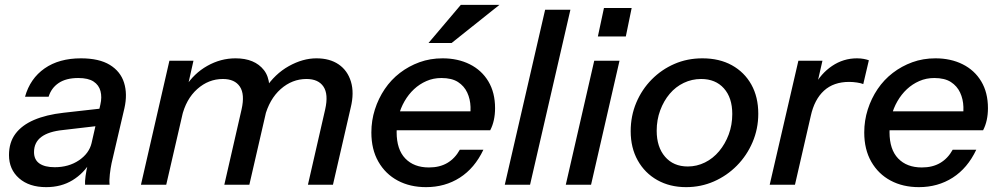

<svg xmlns="http://www.w3.org/2000/svg" viewBox="-20 -760 4111 790"><path d="M330 0Q329 -13 332 -35.5Q335 -58 342 -88L338 -89L393 -330Q400 -360 393.5 -385Q387 -410 365 -424.5Q343 -439 302 -439Q252 -439 221.5 -418.5Q191 -398 180 -362H83Q104 -437 163.5 -478.5Q223 -520 313 -520Q388 -520 432 -493Q476 -466 490.5 -419.5Q505 -373 492 -315L439 -88Q435 -69 432 -43.5Q429 -18 431 0ZM170 10Q100 10 58.5 -26.5Q17 -63 17 -122Q17 -174 43.5 -209.5Q70 -245 120 -266.5Q170 -288 241 -296L410 -315L393 -243L239 -225Q180 -219 150 -196.5Q120 -174 120 -134Q120 -103 142 -87.5Q164 -72 205 -72Q263 -72 305 -100.5Q347 -129 357 -172L353 -95Q325 -47 278.5 -18.5Q232 10 170 10Z M560 0 677 -510H776L749 -390H754L664 0ZM903 0 974 -310Q988 -372 967 -403.5Q946 -435 897 -435Q838 -435 791.5 -393.5Q745 -352 728 -279L743 -403Q778 -458 833 -489Q888 -520 949 -520Q1028 -520 1066 -471.5Q1104 -423 1079 -317L1006 0ZM1247 0 1318 -310Q1332 -372 1311 -403.5Q1290 -435 1241 -435Q1182 -435 1135 -393.5Q1088 -352 1069 -278L1071 -395Q1111 -456 1168.5 -488Q1226 -520 1282 -520Q1337 -520 1373.5 -495Q1410 -470 1424 -424Q1438 -378 1423 -317L1350 0Z M1733 10Q1667 10 1616.5 -17Q1566 -44 1537 -94.5Q1508 -145 1508 -215Q1508 -264 1522.5 -309.5Q1537 -355 1563 -393.5Q1589 -432 1625.5 -460Q1662 -488 1706 -504Q1750 -520 1801 -520Q1864 -520 1913 -495.5Q1962 -471 1989.5 -425Q2017 -379 2017 -315Q2017 -289 2012 -266Q2007 -243 1997 -224H1577L1594 -302H1941L1909 -256Q1917 -288 1916 -320Q1915 -352 1902.5 -379Q1890 -406 1864.5 -422.5Q1839 -439 1796 -439Q1763 -439 1734.5 -426.5Q1706 -414 1683.5 -393Q1661 -372 1644.5 -343.5Q1628 -315 1620 -282.5Q1612 -250 1612 -216Q1612 -145 1647.5 -108Q1683 -71 1745 -71Q1789 -71 1820.5 -89.5Q1852 -108 1872 -144H1969Q1933 -68 1872 -29Q1811 10 1733 10ZM1838 -583H1743L1876 -740H2035Z M2057 0 2223 -720H2327L2161 0Z M2308 0 2425 -510H2529L2412 0ZM2440 -610 2465 -727H2579L2555 -610Z M2803 10Q2736 10 2684.5 -19Q2633 -48 2604 -100Q2575 -152 2575 -220Q2575 -283 2598 -337.5Q2621 -392 2661.5 -433Q2702 -474 2755 -497Q2808 -520 2870 -520Q2940 -520 2991.5 -491.5Q3043 -463 3071.5 -412Q3100 -361 3100 -292Q3100 -230 3076.5 -175Q3053 -120 3012 -78.5Q2971 -37 2917.5 -13.5Q2864 10 2803 10ZM2810 -75Q2847 -75 2880.5 -91.5Q2914 -108 2939 -138Q2964 -168 2978.5 -207Q2993 -246 2993 -291Q2993 -358 2958.5 -396.5Q2924 -435 2865 -435Q2827 -435 2793.5 -419Q2760 -403 2735.5 -374Q2711 -345 2696.5 -306Q2682 -267 2682 -222Q2682 -155 2716.5 -115Q2751 -75 2810 -75Z M3147 0 3265 -510H3364L3335 -383H3339L3251 0ZM3316 -283 3330 -405Q3357 -457 3403.5 -488.5Q3450 -520 3506 -520Q3522 -520 3534.5 -517.5Q3547 -515 3555 -512L3532 -414Q3523 -418 3506 -420.5Q3489 -423 3474 -423Q3410 -423 3370.5 -387Q3331 -351 3316 -283Z M3761 10Q3695 10 3644.5 -17Q3594 -44 3565 -94.5Q3536 -145 3536 -215Q3536 -264 3550.5 -309.5Q3565 -355 3591 -393.5Q3617 -432 3653.5 -460Q3690 -488 3734 -504Q3778 -520 3829 -520Q3892 -520 3941 -495.5Q3990 -471 4017.5 -425Q4045 -379 4045 -315Q4045 -289 4040 -266Q4035 -243 4025 -224H3605L3622 -302H3969L3937 -256Q3945 -288 3944 -320Q3943 -352 3930.5 -379Q3918 -406 3892.5 -422.5Q3867 -439 3824 -439Q3791 -439 3762.5 -426.5Q3734 -414 3711.5 -393Q3689 -372 3672.5 -343.5Q3656 -315 3648 -282.5Q3640 -250 3640 -216Q3640 -145 3675.5 -108Q3711 -71 3773 -71Q3817 -71 3848.5 -89.5Q3880 -108 3900 -144H3997Q3961 -68 3900 -29Q3839 10 3761 10Z"/></svg>

Font: Instrument Sans Medium
Style: Italic
Weight: 500
Italic angle: -13°
Designer: Rodrigo Fuenzalida
Foundry: fragTYPE
Version: Version 1.000;gftools[0.9.28]